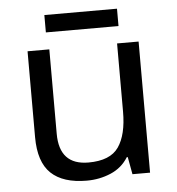

<svg xmlns="http://www.w3.org/2000/svg" viewBox="-50 -724 719 782"><g transform="rotate(-5 309.0 -333.5)"><path d="M533 -536V0H461L448 -71H444Q418 -29 372 -9.5Q326 10 274 10Q177 10 128 -36.5Q79 -83 79 -185V-536H168V-191Q168 -63 287 -63Q376 -63 410.5 -113Q445 -163 445 -257V-536ZM457 -677V-606H160V-677Z"/></g></svg>

Font: Noto Sans Zanabazar Square
Style: Regular
Weight: 400
Version: Version 2.005; ttfautohint (v1.8.4.7-5d5b)